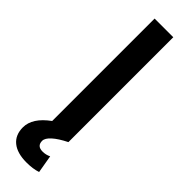

<svg xmlns="http://www.w3.org/2000/svg" viewBox="-318 -729 945 945"><g transform="rotate(45 154.5 -256.5)"><path d="M9 107Q9 41 89 -17V-730H219V0Q173 23 148 45.5Q123 68 123 87Q123 123 162 123Q185 123 205 113L221 206Q189 217 144 217Q79 217 44 188.5Q9 160 9 107Z"/></g></svg>

Font: Enso SemiBold
Style: Regular
Weight: 600
Designer: Coji Morishita
Foundry: UNDERFOREST DESIGN
Version: Version 1.000